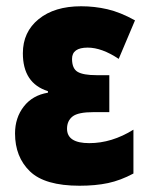

<svg xmlns="http://www.w3.org/2000/svg" viewBox="-20 -583 475 613"><path d="M288 -343Q246 -343 228 -353.5Q210 -364 210 -395Q210 -431 260 -431Q305 -431 359 -395L411 -518Q364 -544 323 -553.5Q282 -563 239 -563Q154 -563 103.5 -522Q53 -481 53 -413Q53 -317 133 -292V-287Q84 -279 56 -243Q28 -207 28 -157Q28 -82 75.5 -36Q123 10 234 10Q285 10 325 1.5Q365 -7 406 -29V-169Q337 -126 265 -126Q194 -126 194 -172Q194 -197 211.5 -211Q229 -225 279 -225H329V-343Z"/></svg>

Font: Noto Sans Display Condensed Black
Style: Regular
Weight: 900
Width: 3
Designer: Monotype Design team
Foundry: Monotype Imaging Inc.
Version: 1.000